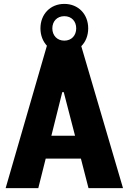

<svg xmlns="http://www.w3.org/2000/svg" viewBox="-20 -965 660 985"><path d="M611 0 397 -728C419.5 -750.5 432.5 -782.5 432.5 -819.5C432.5 -892 382 -945 310 -945C238 -945 187.5 -892 187.5 -819.5C187.5 -783.5 200 -752.5 221 -730H220.5L9 0H176.5L214.5 -151.5H395L434 0ZM310 -756.5C272.5 -756.5 248.5 -783.5 248.5 -819.5C248.5 -855.5 272.5 -882 310 -882C347.5 -882 371 -855.5 371 -819.5C371 -783.5 347.5 -756.5 310 -756.5ZM243.5 -268.5 299.5 -492.5H307L365 -268.5Z"/></svg>

Font: Monaspace Neon ExtraBold
Style: Regular
Weight: 800
Designer: Riley Cran & the Lettermatic Team
Foundry: Lettermatic
Version: Version 1.200 (Monaspace Neon)